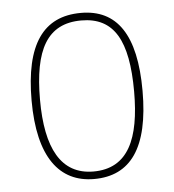

<svg xmlns="http://www.w3.org/2000/svg" viewBox="-45 -584 577 636"><g transform="rotate(-5 243.5 -266.0)"><path d="M243 10C364 10 428 -77 428 -267C428 -455 366 -542 247 -542C121 -542 59 -453 59 -267C59 -78 128 10 243 10ZM243 -15C135 -15 87 -106 87 -267C87 -433 132 -517 246 -517C355 -517 400 -437 400 -267C400 -111 359 -15 243 -15Z"/></g></svg>

Font: Noto Serif Thai SemiCondensed Thin
Style: Regular
Weight: 100
Width: 4
Designer: Monotype Design Team
Foundry: Monotype Imaging Inc.
Version: Version 2.002